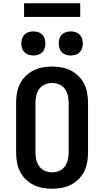

<svg xmlns="http://www.w3.org/2000/svg" viewBox="-20 -1152 640 1180"><path d="M300 8Q270 8 240.5 2.5Q211 -3 184.5 -16.5Q158 -30 136.5 -51.5Q115 -73 102 -99.5Q89 -126 84 -156Q79 -186 79 -215V-520Q79 -549 84 -579Q89 -609 102 -635.5Q115 -662 136.5 -683.5Q158 -705 184.5 -718.5Q211 -732 240.5 -737.5Q270 -743 300 -743Q330 -743 359.5 -737.5Q389 -732 415.5 -718.5Q442 -705 463.5 -683.5Q485 -662 498 -635.5Q511 -609 516 -579Q521 -549 521 -520V-215Q521 -186 516 -156Q511 -126 498 -99.5Q485 -73 463.5 -51.5Q442 -30 415.5 -16.5Q389 -3 359.5 2.5Q330 8 300 8ZM300 -93Q323 -93 344 -102Q365 -111 378.5 -129.5Q392 -148 397 -170.5Q402 -193 402 -215V-520Q402 -542 397 -564.5Q392 -587 378.5 -605.5Q365 -624 344 -633Q323 -642 300 -642Q277 -642 256 -633Q235 -624 221.5 -605.5Q208 -587 203 -564.5Q198 -542 198 -520V-215Q198 -193 203 -170.5Q208 -148 221.5 -129.5Q235 -111 256 -102Q277 -93 300 -93ZM415 -811Q400 -811 385.5 -815.5Q371 -820 360.5 -830.5Q350 -841 345.5 -855.5Q341 -870 341 -885Q341 -900 345.5 -914.5Q350 -929 360.5 -939.5Q371 -950 385.5 -954.5Q400 -959 415 -959Q430 -959 444.5 -954.5Q459 -950 469.5 -939.5Q480 -929 484.5 -914.5Q489 -900 489 -885Q489 -870 484.5 -855.5Q480 -841 469.5 -830.5Q459 -820 444.5 -815.5Q430 -811 415 -811ZM185 -811Q170 -811 155.5 -815.5Q141 -820 130.5 -830.5Q120 -841 115.5 -855.5Q111 -870 111 -885Q111 -900 115.5 -914.5Q120 -929 130.5 -939.5Q141 -950 155.5 -954.5Q170 -959 185 -959Q200 -959 214.5 -954.5Q229 -950 239.5 -939.5Q250 -929 254.5 -914.5Q259 -900 259 -885Q259 -870 254.5 -855.5Q250 -841 239.5 -830.5Q229 -820 214.5 -815.5Q200 -811 185 -811ZM128 -1048V-1132H473V-1048Z"/></svg>

Font: Iosevka HT Extended
Style: Bold
Weight: 700
Width: 7
Monospace: yes
Designer: Belleve Invis
Foundry: Belleve Invis
Version: Version 32.3.0; ttfautohint (v1.8.4)